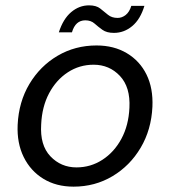

<svg xmlns="http://www.w3.org/2000/svg" viewBox="-20 -686 636 718"><path d="M255 12Q190 12 142 -17.5Q94 -47 68.5 -99Q43 -151 46 -219Q50 -305 90 -372Q130 -439 195.5 -477.5Q261 -516 341 -516Q406 -516 454.5 -487Q503 -458 528 -407Q553 -356 550 -287Q546 -201 506 -133.5Q466 -66 400.5 -27Q335 12 255 12ZM266 -60Q319 -60 363 -88.5Q407 -117 434 -167Q461 -217 464 -283Q468 -360 428.5 -402Q389 -444 330 -444Q277 -444 233.5 -415.5Q190 -387 163.5 -337Q137 -287 134 -221Q129 -143 168.5 -101.5Q208 -60 266 -60ZM200 -565Q216 -615 246 -640.5Q276 -666 313 -666Q340 -666 355 -654Q370 -642 384 -630.5Q398 -619 420 -619Q436 -619 450 -630Q464 -641 471 -664H520Q505 -614 474.5 -588.5Q444 -563 406 -563Q379 -563 363 -574.5Q347 -586 333.5 -598Q320 -610 299 -610Q262 -610 249 -565Z"/></svg>

Font: DM Sans Italic
Style: Regular
Weight: 400
Italic angle: -10°
Designer: Colophon Foundry, Jonny Pinhorn
Foundry: Colophon Foundry
Version: Version 4.004; ttfautohint (v1.8.4.7-5d5b)